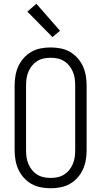

<svg xmlns="http://www.w3.org/2000/svg" viewBox="-20 -996 540 1024"><path d="M250 8Q224 8 197.5 3Q171 -2 148 -15Q125 -28 107 -48Q89 -68 78 -92Q67 -116 62.5 -142.5Q58 -169 58 -195V-540Q58 -566 62.5 -592.5Q67 -619 78 -643Q89 -667 107 -687Q125 -707 148 -720Q171 -733 197.5 -738Q224 -743 250 -743Q276 -743 302.5 -738Q329 -733 352 -720Q375 -707 393 -687Q411 -667 422 -643Q433 -619 437.5 -592.5Q442 -566 442 -540V-195Q442 -169 437.5 -142.5Q433 -116 422 -92Q411 -68 393 -48Q375 -28 352 -15Q329 -2 302.5 3Q276 8 250 8ZM250 -47Q269 -47 287.5 -51Q306 -55 322 -65Q338 -75 349.5 -89.5Q361 -104 368.5 -121.5Q376 -139 378.5 -157.5Q381 -176 381 -195V-540Q381 -559 378.5 -577.5Q376 -596 368.5 -613.5Q361 -631 349.5 -645.5Q338 -660 322 -670Q306 -680 287.5 -684Q269 -688 250 -688Q231 -688 212.5 -684Q194 -680 178 -670Q162 -660 150.5 -645.5Q139 -631 131.5 -613.5Q124 -596 121.5 -577.5Q119 -559 119 -540V-195Q119 -176 121.5 -157.5Q124 -139 131.5 -121.5Q139 -104 150.5 -89.5Q162 -75 178 -65Q194 -55 212.5 -51Q231 -47 250 -47ZM260 -798 126 -934 174 -976 300 -832Z"/></svg>

Font: Iosevka SS04 Light
Style: Regular
Weight: 300
Monospace: yes
Designer: Belleve Invis
Foundry: Belleve Invis
Version: Version 19.0.0; ttfautohint (v1.8.4)